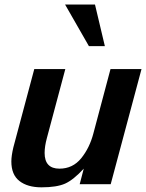

<svg xmlns="http://www.w3.org/2000/svg" viewBox="-20 -800 636 834"><path d="M435.5 -599.6 392.6 -780.3H262.7L366.2 -599.6ZM594.7 -500H460L385.7 -220.7C374.7 -178.4 356.9 -142.3 332.5 -112.3C308.1 -82.4 276.7 -67.4 238.3 -67.4C195.3 -67.4 173.8 -90.2 173.8 -135.7C173.8 -154.6 177.1 -176.1 183.6 -200.2L263.7 -500H128.9L38.1 -160.2C32.2 -135.4 29.3 -114.9 29.3 -98.6C29.3 -60.2 41 -31.9 64.5 -13.7C87.9 4.6 119.8 13.7 160.2 13.7C204.4 13.7 238.6 8.3 262.7 -2.4C286.8 -13.2 313.8 -34.8 343.8 -67.4L326.2 0H460.9Z"/></svg>

Font: FreeUniversal
Style: BoldItalic
Weight: 700
Italic angle: -11°
Version: Version 1.001